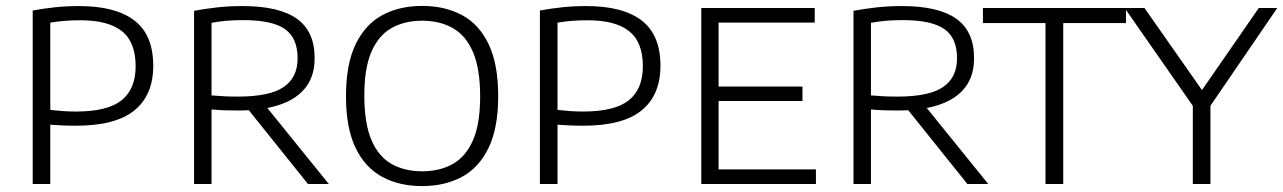

<svg xmlns="http://www.w3.org/2000/svg" viewBox="-20 -622 4338 649"><path d="M90.5 0V-586.5Q128.5 -593.5 166.8 -597.5Q205 -601.5 248 -601.5Q370.5 -601.5 434.2 -552.8Q498 -504 498 -399.5Q498 -301 434.5 -249Q371 -197 236 -197Q213 -197 191.5 -198Q170 -199 150 -200.5V0ZM237 -245Q343.5 -245 391 -283Q438.5 -321 438.5 -398.5Q438.5 -479.5 392.2 -516.5Q346 -553.5 251.5 -553.5Q223.5 -553.5 198.2 -551.5Q173 -549.5 150 -545.5V-250.5Q171 -248 192 -246.5Q213 -245 237 -245Z M636 0V-585.5Q671 -592 712 -596.8Q753 -601.5 800 -601.5Q923 -601.5 983.2 -558.8Q1043.5 -516 1043.5 -426.5Q1044 -367.5 1014.5 -328Q985 -288.5 927.2 -268.5Q869.5 -248.5 785 -248.5Q761 -248.5 738.8 -249.2Q716.5 -250 695 -252V0ZM1021 0 796.5 -280H865L1091.5 0ZM784.5 -295.5Q891.5 -295.5 938.8 -327.8Q986 -360 986 -425Q986 -494 942.8 -524Q899.5 -554 802.5 -554Q770 -554 745 -551.8Q720 -549.5 695 -545V-299.5Q720.5 -297.5 739 -296.5Q757.5 -295.5 784.5 -295.5Z M1407 7Q1329.5 7 1271.8 -24.2Q1214 -55.5 1181.8 -122.5Q1149.5 -189.5 1149.5 -297Q1149.5 -405 1182 -472.2Q1214.5 -539.5 1272.2 -570.8Q1330 -602 1407 -602Q1484 -602 1542 -570.8Q1600 -539.5 1632 -472Q1664 -404.5 1664 -297Q1664 -190 1631.8 -122.8Q1599.5 -55.5 1541.5 -24.2Q1483.5 7 1407 7ZM1407 -43Q1466 -43 1510 -67.5Q1554 -92 1578.5 -147.2Q1603 -202.5 1603 -295.5Q1603 -390.5 1578.5 -446.8Q1554 -503 1509.8 -527.5Q1465.5 -552 1407 -552Q1348 -552 1304 -527.5Q1260 -503 1235.8 -447.8Q1211.5 -392.5 1211.5 -299.5Q1211.5 -204.5 1235.8 -148.2Q1260 -92 1304 -67.5Q1348 -43 1407 -43Z M1805 0V-586.5Q1843 -593.5 1881.2 -597.5Q1919.5 -601.5 1962.5 -601.5Q2085 -601.5 2148.8 -552.8Q2212.5 -504 2212.5 -399.5Q2212.5 -301 2149 -249Q2085.5 -197 1950.5 -197Q1927.5 -197 1906 -198Q1884.5 -199 1864.5 -200.5V0ZM1951.5 -245Q2058 -245 2105.5 -283Q2153 -321 2153 -398.5Q2153 -479.5 2106.8 -516.5Q2060.5 -553.5 1966 -553.5Q1938 -553.5 1912.8 -551.5Q1887.5 -549.5 1864.5 -545.5V-250.5Q1885.5 -248 1906.5 -246.5Q1927.5 -245 1951.5 -245Z M2350.5 0V-595H2734V-545.5H2409V-49.5H2738V0ZM2388.5 -280.5V-329.5H2692.5V-280.5Z M2865 0V-585.5Q2900 -592 2941 -596.8Q2982 -601.5 3029 -601.5Q3152 -601.5 3212.2 -558.8Q3272.5 -516 3272.5 -426.5Q3273 -367.5 3243.5 -328Q3214 -288.5 3156.2 -268.5Q3098.5 -248.5 3014 -248.5Q2990 -248.5 2967.8 -249.2Q2945.5 -250 2924 -252V0ZM3250 0 3025.5 -280H3094L3320.5 0ZM3013.5 -295.5Q3120.5 -295.5 3167.8 -327.8Q3215 -360 3215 -425Q3215 -494 3171.8 -524Q3128.5 -554 3031.5 -554Q2999 -554 2974 -551.8Q2949 -549.5 2924 -545V-299.5Q2949.5 -297.5 2968 -296.5Q2986.5 -295.5 3013.5 -295.5Z M3514 0V-544H3302.5V-595H3786V-544H3574V0Z M4012 0V-290L4025 -245.5L3781.5 -595H3848.5L4053.5 -302.5H4032.5L4235 -595H4297.5L4058.5 -245.5L4071.5 -290V0Z"/></svg>

Font: Encode Sans SC Condensed Thin Light
Style: Regular
Weight: 300
Version: Version 3.002